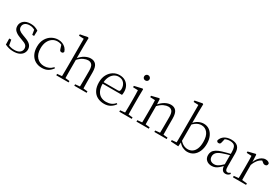

<svg xmlns="http://www.w3.org/2000/svg" viewBox="88 -1963 4585 3140"><g transform="rotate(30 2380.5 -393.0)"><path d="M217 14Q171 14 134.5 4.5Q98 -5 58 -23L56 -137H94L115 -17L83 -18V-54Q110 -36 141 -26Q172 -16 217 -16Q286 -16 320.5 -44.5Q355 -73 355 -116Q355 -154 331.5 -177.5Q308 -201 246 -221L196 -240Q137 -262 102 -295Q67 -328 67 -382Q67 -441 112.5 -481.5Q158 -522 243 -522Q287 -522 320.5 -511.5Q354 -501 390 -478L387 -376H352L334 -485L361 -483V-450Q330 -472 301 -481.5Q272 -491 242 -491Q182 -491 152.5 -465Q123 -439 123 -399Q123 -360 148 -337.5Q173 -315 227 -296L275 -278Q350 -251 381 -216.5Q412 -182 412 -132Q412 -93 390.5 -59.5Q369 -26 326 -6Q283 14 217 14Z M755 14Q683 14 629 -17.5Q575 -49 545 -108Q515 -167 515 -248Q515 -335 550.5 -396.5Q586 -458 643 -490Q700 -522 765 -522Q807 -522 843.5 -507Q880 -492 906.5 -464.5Q933 -437 945 -398Q938 -368 909 -368Q891 -368 881.5 -376.5Q872 -385 867 -404L839 -490L882 -452Q851 -474 823 -482.5Q795 -491 766 -491Q713 -491 670.5 -462Q628 -433 603.5 -380.5Q579 -328 579 -255Q579 -148 633 -89Q687 -30 772 -30Q817 -30 857 -47Q897 -64 932 -101L947 -88Q915 -41 869 -13.5Q823 14 755 14Z M1023 0V-27L1133 -38H1153L1256 -27V0ZM1110 0Q1111 -24 1111.5 -64.5Q1112 -105 1112.5 -149Q1113 -193 1113 -226V-742L1021 -746V-773L1160 -800L1176 -791L1173 -637V-399L1174 -387V-226Q1174 -193 1174.5 -149Q1175 -105 1175.5 -64.5Q1176 -24 1177 0ZM1363 0V-27L1472 -38H1492L1596 -27V0ZM1449 0Q1450 -24 1450.5 -64Q1451 -104 1451.5 -148Q1452 -192 1452 -226V-334Q1452 -412 1426 -443Q1400 -474 1354 -474Q1318 -474 1270 -453Q1222 -432 1164 -368L1149 -399H1163Q1216 -464 1271 -493Q1326 -522 1378 -522Q1442 -522 1477.5 -479.5Q1513 -437 1513 -334V-226Q1513 -192 1513.5 -148Q1514 -104 1515 -64Q1516 -24 1517 0Z M1930 14Q1859 14 1803 -15Q1747 -44 1715.5 -103.5Q1684 -163 1684 -252Q1684 -334 1716.5 -394.5Q1749 -455 1803 -488.5Q1857 -522 1921 -522Q1983 -522 2027.5 -495.5Q2072 -469 2096 -423.5Q2120 -378 2120 -320Q2120 -283 2114 -260H1714V-290H2019Q2043 -290 2051.5 -302.5Q2060 -315 2060 -341Q2060 -404 2023.5 -447.5Q1987 -491 1920 -491Q1872 -491 1833 -463Q1794 -435 1771 -383.5Q1748 -332 1748 -263Q1748 -183 1773 -131Q1798 -79 1842 -54.5Q1886 -30 1943 -30Q1996 -30 2036.5 -48Q2077 -66 2109 -102L2124 -88Q2091 -41 2043 -13.5Q1995 14 1930 14Z M2213 0V-27L2324 -38H2343L2448 -27V0ZM2301 0Q2302 -24 2303 -64.5Q2304 -105 2304.5 -149Q2305 -193 2305 -226V-281Q2305 -332 2304 -375Q2303 -418 2301 -456L2208 -459V-485L2355 -519L2367 -511L2365 -377V-226Q2365 -193 2365.5 -149Q2366 -105 2366.5 -64.5Q2367 -24 2368 0ZM2326 -655Q2305 -655 2290.5 -668.5Q2276 -682 2276 -704Q2276 -726 2290.5 -740Q2305 -754 2326 -754Q2346 -754 2361.5 -740Q2377 -726 2377 -704Q2377 -682 2361.5 -668.5Q2346 -655 2326 -655Z M2537 0V-27L2647 -38H2667L2770 -27V0ZM2624 0Q2625 -24 2625.5 -64.5Q2626 -105 2626.5 -149Q2627 -193 2627 -226V-281Q2627 -333 2626.5 -375.5Q2626 -418 2624 -455L2532 -459V-485L2669 -519L2682 -511L2688 -393V-392V-226Q2688 -193 2688.5 -149Q2689 -105 2689.5 -64.5Q2690 -24 2691 0ZM2875 0V-27L2984 -38H3005L3108 -27V0ZM2962 0Q2963 -24 2963.5 -64Q2964 -104 2964.5 -148Q2965 -192 2965 -226V-334Q2965 -412 2939 -443Q2913 -474 2867 -474Q2832 -474 2783.5 -452.5Q2735 -431 2677 -368L2667 -398H2675Q2729 -463 2784 -492.5Q2839 -522 2891 -522Q2955 -522 2990 -479.5Q3025 -437 3025 -335V-226Q3025 -192 3025.5 -148Q3026 -104 3026.5 -64Q3027 -24 3028 0Z M3188 0V-27L3276 -35Q3277 -63 3277 -97Q3277 -131 3277.5 -165Q3278 -199 3278 -226V-742L3186 -746V-773L3325 -800L3341 -791L3338 -637V-426L3339 -416V-82V-81L3331 8ZM3501 14Q3457 14 3410.5 -8Q3364 -30 3325 -85H3314L3325 -113Q3367 -67 3406 -47Q3445 -27 3488 -27Q3532 -27 3569 -50.5Q3606 -74 3628.5 -125Q3651 -176 3651 -258Q3651 -369 3606 -425.5Q3561 -482 3490 -482Q3465 -482 3438 -474Q3411 -466 3382.5 -445.5Q3354 -425 3321 -388L3311 -417H3321Q3362 -473 3412 -497.5Q3462 -522 3511 -522Q3572 -522 3618 -489.5Q3664 -457 3690.5 -398Q3717 -339 3717 -260Q3717 -179 3690 -117Q3663 -55 3614.5 -20.5Q3566 14 3501 14Z M3960 14Q3902 14 3863 -19Q3824 -52 3824 -114Q3824 -151 3840.5 -180.5Q3857 -210 3894.5 -234Q3932 -258 3994 -276Q4037 -289 4081.5 -300.5Q4126 -312 4166 -321V-297Q4126 -287 4084.5 -275Q4043 -263 4006 -249Q3939 -225 3912.5 -194Q3886 -163 3886 -125Q3886 -78 3913 -54Q3940 -30 3984 -30Q4009 -30 4032.5 -39.5Q4056 -49 4085.5 -72Q4115 -95 4155 -134L4161 -89H4142Q4110 -55 4082 -32Q4054 -9 4025 2.5Q3996 14 3960 14ZM4222 13Q4180 13 4159.5 -17.5Q4139 -48 4137 -102V-106V-350Q4137 -407 4124 -437.5Q4111 -468 4085 -480Q4059 -492 4019 -492Q3989 -492 3959 -483Q3929 -474 3897 -454L3933 -482L3914 -402Q3910 -382 3900 -374Q3890 -366 3874 -366Q3843 -366 3837 -397Q3854 -456 3905 -489Q3956 -522 4032 -522Q4114 -522 4155 -482.5Q4196 -443 4196 -354V-113Q4196 -61 4208 -43Q4220 -25 4242 -25Q4255 -25 4265 -30Q4275 -35 4287 -46L4302 -30Q4287 -8 4266.5 2.5Q4246 13 4222 13Z M4359 0V-27L4470 -39H4493L4607 -27V0ZM4446 0Q4447 -24 4447.5 -64.5Q4448 -105 4448.5 -149Q4449 -193 4449 -226V-281Q4449 -333 4448.5 -375.5Q4448 -418 4446 -455L4354 -459V-485L4491 -519L4504 -511L4510 -371V-370V-226Q4510 -193 4510.5 -149Q4511 -105 4511.5 -64.5Q4512 -24 4513 0ZM4509 -318 4492 -367H4506Q4522 -413 4549 -448Q4576 -483 4609.5 -502.5Q4643 -522 4679 -522Q4706 -522 4726.5 -512Q4747 -502 4754 -486Q4754 -462 4743 -449Q4732 -436 4708 -436Q4692 -436 4678.5 -444Q4665 -452 4648 -468L4625 -488H4674Q4618 -477 4578 -436Q4538 -395 4509 -318Z"/></g></svg>

Font: Noto Serif JP ExtraLight
Style: Regular
Weight: 200
Designer: Ryoko NISHIZUKA  (kana & ideographs); Frank Grießhammer (Latin, Greek & Cyrillic); Wenlong ZHANG  (bopomofo); Sandoll Co
Foundry: Adobe
Version: Version 2.002-H1;hotconv 1.1.0;makeotfexe 2.6.0